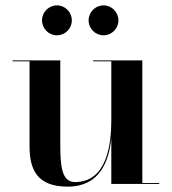

<svg xmlns="http://www.w3.org/2000/svg" viewBox="-20 -685 640 715"><path d="M310 -609C310 -578.5 335 -553.5 365.5 -553.5C396 -553.5 421 -578.5 421 -609C421 -640 396 -665 365.5 -665C335 -665 310 -640 310 -609ZM136.5 -609C136.5 -578.5 161.5 -553.5 192 -553.5C222.5 -553.5 247.5 -578.5 247.5 -609C247.5 -640 222.5 -665 192 -665C161.5 -665 136.5 -640 136.5 -609ZM204.5 -460H27V-456.5H90V-141C90 -54 117.5 10 232 10C351 10 385.5 -83 394.5 -170V0H573V-3.5H510V-460H327V-456.5H394.5V-237C394.5 -147.5 378 -7 259.5 -7C210.5 -7 204.5 -63.5 204.5 -147.5Z"/></svg>

Font: Bodoni* 48pt Medium
Style: Regular
Weight: 500
Version: Version 2.3